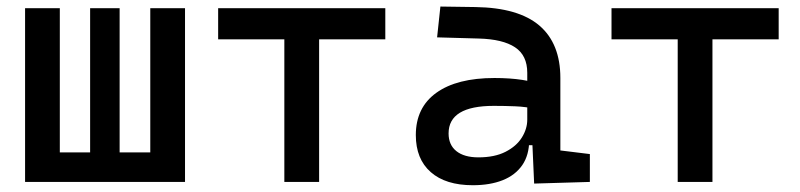

<svg xmlns="http://www.w3.org/2000/svg" viewBox="-20 -542 2384 572"><path d="M427.7 0V-517.6H531.2V0ZM75.2 0V-87.9H513.2V0ZM54.7 0V-517.6H158.2V0ZM248.5 0V-517.6H336.4V0Z M827.1 0V-517.6H930.7V0ZM629.9 -424.8V-517.6H1127.9V-424.8Z M1571.3 4.9 1564.5 -148.4 1550.8 -191.4V-325.2Q1550.8 -377 1514.4 -401.1Q1478 -425.3 1406.2 -427.2L1282.2 -430.7L1292 -522.5L1396.5 -521Q1524.9 -519 1587.2 -465.6Q1649.4 -412.1 1649.4 -309.6V-93.8L1737.3 -83V0ZM1388.7 9.8Q1307.6 9.8 1263.2 -29.3Q1218.8 -68.4 1218.8 -139.6Q1218.8 -221.7 1280 -265.6Q1341.3 -309.6 1453.1 -309.6Q1499.5 -309.6 1535.9 -304Q1572.3 -298.3 1600.6 -287.1L1579.1 -216.8Q1546.4 -224.1 1515.1 -225.3Q1483.9 -226.6 1451.2 -226.6Q1316.4 -226.6 1316.4 -144.5Q1316.4 -110.4 1339.6 -91.8Q1362.8 -73.2 1405.3 -73.2Q1453.6 -73.2 1486.1 -89.8Q1518.6 -106.4 1534.7 -132.3Q1550.8 -158.2 1550.8 -185.5V-242.2L1581.1 -109.4H1540L1556.6 -125Q1556.6 -80.1 1535.9 -50Q1515.1 -20 1477.5 -5.1Q1439.9 9.8 1388.7 9.8Z M1999 0V-517.6H2102.5V0ZM1801.8 -424.8V-517.6H2299.8V-424.8Z"/></svg>

Font: Cascadia Code
Style: Regular
Weight: 400
Monospace: yes
Designer: Aaron Bell
Foundry: Saja Typeworks
Version: Version 2106.017